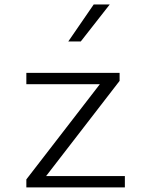

<svg xmlns="http://www.w3.org/2000/svg" viewBox="-20 -818 660 838"><path d="M502 -500V-465L170 -35L155 -49.5H525V0H95V-35L427 -465L448 -450.5H95V-500ZM332.5 -637 459 -798.5H389L278 -637Z"/></svg>

Font: Monaspace Neon Var ExtraLight
Style: Regular
Weight: 200
Designer: Riley Cran and the Lettermatic Team
Version: Version 1.200 (Monaspace Neon Var)